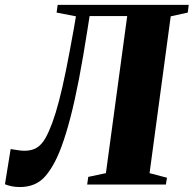

<svg xmlns="http://www.w3.org/2000/svg" viewBox="-42 -763 800 794"><path d="M328.5 -696.5 319.5 -639Q302 -527 284.8 -437.2Q267.5 -347.5 249.5 -278Q231.5 -208.5 212 -156Q182.5 -76 144 -32.8Q105.5 10.5 40 10.5Q20.5 10.5 4.8 7Q-11 3.5 -21.5 -1L2 -146.5Q21 -143.5 35 -141.5Q49 -139.5 59 -139.5Q89 -139.5 109.5 -151.8Q130 -164 146 -192Q160.5 -218 174.2 -255.2Q188 -292.5 202 -345.8Q216 -399 230.8 -472Q245.5 -545 263 -642.5L272 -695.5L192 -711L196.5 -743H738.5L734.5 -711L664 -695.5L576.5 -47L648.5 -28L644 0H318.5L323 -31.5L396 -47L484 -696.5Z"/></svg>

Font: Merriweather 96pt Black
Style: Italic
Weight: 900
Italic angle: -7.8°
Version: Version 2.101